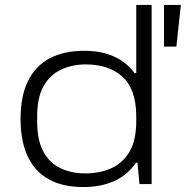

<svg xmlns="http://www.w3.org/2000/svg" viewBox="-20 -743 750 775"><path d="M316 12Q233 12 176.5 -19.5Q120 -51 91.5 -112.5Q63 -174 63 -263Q63 -354 92.5 -415Q122 -476 179.5 -507Q237 -538 321 -538Q366 -538 403.5 -528Q441 -518 471 -498Q501 -478 523 -448H530V-723H592V0H543L535 -86H529Q494 -36 440.5 -12Q387 12 316 12ZM324 -43Q383 -43 429.5 -64Q476 -85 503 -131Q530 -177 530 -254V-272Q530 -330 515 -370.5Q500 -411 472 -435.5Q444 -460 407 -471.5Q370 -483 327 -483Q271 -483 226.5 -462Q182 -441 156 -395.5Q130 -350 130 -273V-253Q130 -177 155 -131Q180 -85 224.5 -64Q269 -43 324 -43ZM642 -555V-723H710L692 -555Z"/></svg>

Font: Archivo Expanded ExtraLight
Style: Regular
Weight: 250
Width: 7
Designer: Hector Gatti
Foundry: Omnibus-Type
Version: Version 2.001